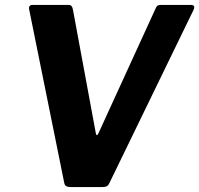

<svg xmlns="http://www.w3.org/2000/svg" viewBox="-20 -762 811 782"><path d="M757 -742Q777.8 -742 768.1 -721.3L425.9 -17.1Q420.8 -6.1 414.2 -3.1Q407.7 0 395 0H270.3Q257.3 0 250.5 -3.4Q243.6 -6.9 241.6 -17.4L99 -722.3Q94.5 -742 113.5 -742H260.4Q274.3 -742 277.4 -720.9L370.1 -220.5Q373.4 -203.2 381 -219.2L614.4 -728.9Q617.8 -737.1 622.8 -739.6Q627.8 -742 635.4 -742H757Z"/></svg>

Font: Libre Franklin Thin
Style: Italic
Weight: 100
Italic angle: -8°
Designer: Pablo Impallari, Rodrigo Fuenzalida, Nhung Nguyen
Foundry: Impallari Type
Version: Version 3.000